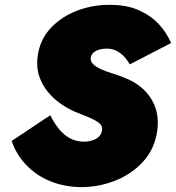

<svg xmlns="http://www.w3.org/2000/svg" viewBox="-20 -740 724 790"><path d="M187 -266 28 -160Q47 -104 88 -61Q129 -18 186.5 5.5Q244 29 313 30Q386 30 453.5 3.5Q521 -23 568.5 -74.5Q616 -126 627 -202Q634 -254 619.5 -296.5Q605 -339 571 -371.5Q537 -404 485 -423Q465 -431 440.5 -438.5Q416 -446 395 -455.5Q374 -465 362 -477.5Q350 -490 354 -506Q357 -518 367 -525.5Q377 -533 391 -536.5Q405 -540 418 -540Q439 -540 456 -532.5Q473 -525 487.5 -510.5Q502 -496 514 -475L684 -563Q666 -606 632.5 -641.5Q599 -677 550 -698.5Q501 -720 434 -720Q364 -721 299.5 -697Q235 -673 190 -626Q145 -579 135 -510Q129 -464 141 -427.5Q153 -391 176.5 -362.5Q200 -334 229.5 -313.5Q259 -293 289 -280Q325 -266 351.5 -254.5Q378 -243 391 -231Q404 -219 399 -200Q396 -185 384.5 -175.5Q373 -166 357.5 -161.5Q342 -157 326 -157Q294 -157 268 -171Q242 -185 222 -210Q202 -235 187 -266Z"/></svg>

Font: Jost Black
Style: Italic
Weight: 900
Italic angle: -5°
Version: Version 3.710